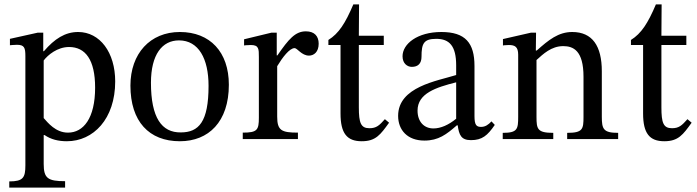

<svg xmlns="http://www.w3.org/2000/svg" viewBox="-20 -630 3157 870"><path d="M176 -482H151L25 -454V-425C25 -425 44 -427 57 -427C90 -427 95 -414 95 -376V119C95 175 85 192 22 192V220H275V191C197 191 178 178 178 113V-18H182C211 2 245 10 283 10C403 10 502 -91 502 -261C502 -392 433 -485 334 -485C275 -485 227 -454 179 -398H176ZM178 -356C197 -381 240 -417 293 -417C367 -417 411 -359 411 -233C411 -94 358 -29 288 -29C232 -29 197 -74 178 -95Z M795 -485C660 -485 571 -387 571 -242C571 -80 655 10 795 10C925 10 1017 -78 1017 -246C1017 -394 932 -485 795 -485ZM791 -447C880 -447 925 -364 925 -241C925 -78 881 -30 799 -30C713 -29 664 -96 664 -255C664 -383 715 -447 791 -447Z M1234 -482H1210L1086 -452V-424C1086 -424 1097 -426 1117 -426C1153 -426 1153 -408 1153 -372V-97C1153 -41 1146 -29 1080 -29V0H1330V-29C1255 -29 1236 -39 1236 -102V-330C1260 -370 1292 -412 1315 -412C1327 -412 1347 -378 1380 -378C1402 -378 1424 -394 1424 -432C1424 -466 1405 -488 1366 -488C1318 -488 1288 -453 1237 -379H1234Z M1724 -90C1699 -62 1686 -49 1654 -49C1615 -49 1606 -73 1606 -144V-426H1719V-468H1606L1607 -610H1581C1545 -525 1515 -478 1468 -449V-426H1523V-116C1523 -26 1552 10 1619 10C1683 10 1704 -20 1743 -74Z M2054 -62C2060 -18 2070 5 2114 5C2165 5 2189 -16 2222 -64L2207 -80C2193 -65 2179 -55 2160 -55C2139 -55 2130 -63 2130 -104V-331C2130 -435 2089 -485 1980 -485C1871 -485 1804 -431 1804 -375C1804 -342 1826 -327 1846 -327C1874 -327 1890 -342 1890 -373C1890 -433 1900 -454 1957 -454C2017 -454 2047 -421 2047 -334V-290C1961 -263 1784 -237 1784 -105C1784 -41 1826 7 1903 7C1967 7 2003 -21 2050 -62ZM2047 -92C2013 -64 1977 -48 1944 -48C1901 -48 1872 -79 1872 -129C1872 -207 1956 -234 2047 -257Z M2707 -307C2707 -422 2664 -485 2573 -485C2510 -485 2466 -449 2412 -401H2408L2409 -482H2386L2259 -453V-424C2259 -424 2269 -426 2286 -426C2313 -426 2328 -418 2328 -382V-101C2328 -45 2325 -28 2258 -28V0H2487V-28C2415 -28 2411 -45 2411 -101V-358C2441 -385 2478 -421 2532 -421C2577 -421 2624 -402 2624 -282V-101C2624 -45 2621 -28 2550 -28V0H2781V-28C2714 -28 2707 -45 2707 -101Z M3095 -90C3070 -62 3057 -49 3025 -49C2986 -49 2977 -73 2977 -144V-426H3090V-468H2977L2978 -610H2952C2916 -525 2886 -478 2839 -449V-426H2894V-116C2894 -26 2923 10 2990 10C3054 10 3075 -20 3114 -74Z"/></svg>

Font: STIX Two Math
Style: Regular
Weight: 400
Designer: Ross Mills, John Hudson & Paul Hanslow, Tiro Typeworks Ltd; with portions MicroPress Inc., with additions and correction
Foundry: Tiro Typeworks Ltd
Version: Version 2.02 b142